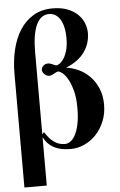

<svg xmlns="http://www.w3.org/2000/svg" viewBox="-60 -763 621 994"><g transform="rotate(-5 250.0 -265.5)"><path d="M474.1 -202.1Q474.1 -249 458.5 -285.9Q442.9 -322.8 417.5 -348.9Q392.1 -375 359.9 -390.1Q327.6 -405.3 294.9 -409.2Q359.9 -435.5 391.4 -479.7Q422.9 -523.9 422.9 -579.1Q422.9 -604 413.1 -629.4Q403.3 -654.8 382.3 -675.3Q361.3 -695.8 328.9 -708.5Q296.4 -721.2 251 -721.2Q193.8 -721.2 151.6 -696Q109.4 -670.9 81.5 -627.4Q53.7 -584 39.8 -525.9Q25.9 -467.8 25.9 -401.9V189.9H142.1V-504.9Q142.1 -548.8 147.5 -583.7Q152.8 -618.7 163.8 -643.3Q174.8 -668 191.7 -680.9Q208.5 -693.8 231 -693.8Q247.1 -693.8 261.5 -686Q275.9 -678.2 286.6 -662.1Q297.4 -646 303.7 -621.1Q310.1 -596.2 310.1 -562Q310.1 -522 302 -495.6Q293.9 -469.2 283.2 -453.9Q272.5 -438.5 262.2 -432.1Q252 -425.8 247.1 -425.8Q242.7 -425.8 237.8 -427.7Q232.9 -429.7 227.3 -432.4Q221.7 -435.1 215.6 -437Q209.5 -439 203.1 -439Q189.5 -439 179.2 -430.2Q168.9 -421.4 168.9 -408.2Q168.9 -401.4 172.4 -395.3Q175.8 -389.2 180.9 -384.8Q186 -380.4 192.1 -377.7Q198.2 -375 204.1 -375Q211.4 -375 217.8 -377.9Q224.1 -380.9 230.2 -384Q236.3 -387.2 241.7 -390.1Q247.1 -393.1 252 -393.1Q259.3 -393.1 273.2 -382.6Q287.1 -372.1 300.8 -348.6Q314.5 -325.2 324.7 -287.8Q335 -250.5 335 -196.8Q335 -144.5 327.1 -109.9Q319.3 -75.2 307.6 -54.4Q295.9 -33.7 281.7 -24.9Q267.6 -16.1 254.9 -16.1Q236.8 -16.1 222.2 -21.5Q207.5 -26.9 195.3 -36.1Q183.1 -45.4 172.4 -58.3Q161.6 -71.3 151.9 -86.9L137.2 -70.8Q145 -54.7 155.8 -39.8Q166.5 -24.9 183.3 -13.2Q200.2 -1.5 224.6 5.4Q249 12.2 284.2 12.2Q318.8 12.2 353 -3.2Q387.2 -18.6 414.1 -46.6Q440.9 -74.7 457.5 -114.3Q474.1 -153.8 474.1 -202.1Z"/></g></svg>

Font: Galatia SIL
Style: Bold
Weight: 700
Designer: Development by SIL's NRSI team
Version: Version 2.1